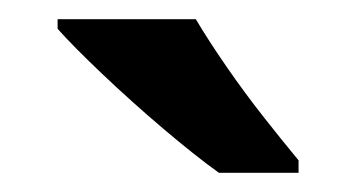

<svg xmlns="http://www.w3.org/2000/svg" viewBox="-20 -786 371 200"><path d="M184 -766Q197 -744 216 -716.5Q235 -689 255.5 -663Q276 -637 291 -619V-606H208Q183 -624 150 -652Q117 -680 86.5 -709Q56 -738 40 -756V-766Z"/></svg>

Font: Noto Sans Gujarati SemiBold
Style: Regular
Weight: 600
Designer: Jelle Bosma - Monotype Design Team, Universal Thirst
Foundry: Monotype Imaging Inc.
Version: Version 2.106; ttfautohint (v1.8.4.7-5d5b)